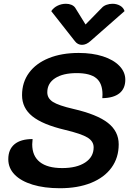

<svg xmlns="http://www.w3.org/2000/svg" viewBox="-20 -990 692 1019"><path d="M24 -145Q24 -197 57 -224.5Q90 -252 153 -252Q151 -232 151 -224Q151 -162 191.5 -130Q232 -98 310 -98Q387 -98 432 -127.5Q477 -157 477 -208Q477 -240 444.5 -260Q412 -280 324 -301Q206 -329 151.5 -373Q97 -417 97 -485Q97 -553 134 -603.5Q171 -654 239 -681.5Q307 -709 398 -709Q470 -709 526 -691Q582 -673 613.5 -640.5Q645 -608 645 -567Q645 -520 614 -495Q583 -470 523 -469Q524 -476 524 -488Q524 -548 491 -575Q458 -602 387 -602Q314 -602 272.5 -575Q231 -548 231 -500Q231 -468 261 -449Q291 -430 369 -412Q495 -383 552.5 -338Q610 -293 610 -224Q610 -153 572 -100.5Q534 -48 463.5 -19.5Q393 9 298 9Q215 9 153 -10Q91 -29 57.5 -63.5Q24 -98 24 -145ZM521 -949Q530 -959 545.5 -964.5Q561 -970 577 -970Q599 -970 617 -960Q635 -950 641 -931L460 -772Q438 -752 415 -752Q392 -752 377 -772L252 -931Q265 -950 286 -960Q307 -970 330 -970Q346 -970 359 -964.5Q372 -959 379 -949L434 -860Z"/></svg>

Font: K2D
Style: Bold Italic
Weight: 700
Italic angle: -10°
Designer: Katatrad Aksorn Co.,Ltd.
Foundry: Cadson Demak Co.,Ltd.
Version: Version 1.000; ttfautohint (v1.6)